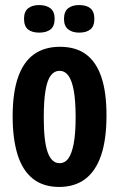

<svg xmlns="http://www.w3.org/2000/svg" viewBox="-20 -726 471 759"><path d="M214 13Q151 13 110 -19.5Q69 -52 49.5 -114.5Q30 -177 30 -266Q30 -360 51.5 -421Q73 -482 114.5 -511.5Q156 -541 217 -541Q279 -541 319.5 -511.5Q360 -482 380.5 -422Q401 -362 401 -270Q401 -174 379.5 -111.5Q358 -49 316.5 -18Q275 13 214 13ZM215 -81Q237 -81 250.5 -100Q264 -119 271.5 -159Q279 -199 279 -262Q279 -328 271.5 -368.5Q264 -409 250 -427.5Q236 -446 215 -446Q195 -446 181 -428Q167 -410 160 -369Q153 -328 153 -261Q153 -167 168.5 -124Q184 -81 215 -81ZM293 -597Q266 -597 249.5 -610Q233 -623 233 -651Q233 -680 249 -693Q265 -706 293 -706Q322 -706 337.5 -693Q353 -680 353 -651Q353 -622 337 -609.5Q321 -597 293 -597ZM135 -597Q107 -597 91 -609.5Q75 -622 75 -652Q75 -680 91 -693Q107 -706 135 -706Q163 -706 179.5 -693Q196 -680 196 -652Q196 -622 179.5 -609.5Q163 -597 135 -597Z"/></svg>

Font: Bricolage Grotesque 36pt Condensed SemiBold
Style: Regular
Weight: 600
Width: 3
Designer: Mathieu Triay
Foundry: Atelier Triay
Version: Version 1.001;gftools[0.9.33.dev8+g029e19f]